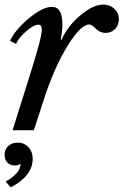

<svg xmlns="http://www.w3.org/2000/svg" viewBox="-23 -570 540 840"><path d="M21 -391Q44 -441 104 -490.5Q164 -540 204 -540Q250 -540 250 -464Q250 -434 243 -398L246 -395Q271 -454 327.5 -502Q384 -550 429 -550Q458 -550 477.5 -531.5Q497 -513 497 -486Q497 -460 480.5 -443Q464 -426 438 -426Q415 -426 396.5 -444.5Q378 -463 368 -463Q330 -463 272 -368.5Q214 -274 170 -138L125 0H32L97 -207Q160 -403 160 -440Q160 -462 145 -462Q125 -462 92.5 -434Q60 -406 47 -378ZM2 224Q67 188 67 146Q57 154 41 154Q21 154 9 141Q-3 128 -3 107Q-3 84 13 69Q29 54 54 54Q83 54 101.5 74Q120 94 120 125Q120 199 24 250Z"/></svg>

Font: Libre Baskerville
Style: Italic
Weight: 400
Italic angle: -15°
Designer: Pablo Impallari, Rodrigo Fuenzalida
Foundry: Pablo Impallari, Rodrigo Fuenzalida
Version: Version 1.051;Glyphs 3.2.3 (3260)